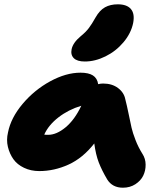

<svg xmlns="http://www.w3.org/2000/svg" viewBox="-20 -833 742 890"><path d="M373 -547.9Q337.9 -547.9 322.3 -563.2Q306.6 -578.6 312 -605Q318.4 -635.3 354 -665Q377 -683.6 391.4 -702.4Q405.8 -721.2 422.9 -752Q441.9 -785.6 466.8 -799.3Q491.7 -813 525.9 -813Q568.4 -813 586.9 -791Q605.5 -769 597.2 -726.1Q587.4 -678.7 552.5 -637.2Q517.6 -595.7 469.2 -571.8Q420.9 -547.9 373 -547.9ZM162.1 -40Q123 -40 91.3 -55.2Q59.6 -70.3 42 -95.2Q24.4 -120.1 16.6 -152.3Q8.8 -184.6 17.1 -219.2Q30.3 -286.6 84.7 -351.3Q139.2 -416 212.6 -456.1Q286.1 -496.1 353 -496.1Q390.6 -496.1 410.6 -483.4Q430.7 -470.7 435.1 -442.9Q446.8 -445.8 458 -445.8Q499.5 -445.8 527.3 -424.8Q555.2 -403.8 561 -372.1Q567.9 -345.7 576.2 -305.2Q584.5 -264.6 589.8 -241Q595.2 -217.3 608.2 -183.8Q621.1 -150.4 640.1 -120.1Q654.8 -97.7 655 -69.8Q655.3 -42 643.8 -18.6Q632.3 4.9 607.4 21Q582.5 37.1 549.8 37.1Q501 37.1 477.1 -1Q451.7 -43.9 437.7 -80.3Q423.8 -116.7 417 -168Q363.8 -100.1 297.6 -70.1Q231.4 -40 162.1 -40ZM203.1 -208Q242.2 -208 284.2 -242.9Q326.2 -277.8 356.9 -342.8Q296.9 -324.7 250.7 -288.8Q204.6 -252.9 185.1 -209Q189.9 -208 203.1 -208Z"/></svg>

Font: Shantell Sans Irregular
Style: Italic
Weight: 800
Italic angle: -11.31°
Designer: Stephen Nixon, Anya Danilova, Shantell Martin
Foundry: Arrow Type
Version: Version 1.006;[9816181b4]